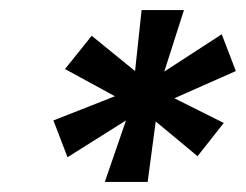

<svg xmlns="http://www.w3.org/2000/svg" viewBox="-20 -708 488 381"><path d="M188 -347 230 -469 114 -396 86 -469 208 -517 109 -571 162 -637 248 -567 261 -688H345L306 -566L420 -640L448 -567L326 -513L424 -464L372 -398L289 -467L273 -347Z"/></svg>

Font: Saira SemiCondensed ExtraBold
Style: Italic
Weight: 800
Width: 4
Italic angle: -12°
Designer: Hector Gatti with collaboration of the Omnibus-Type team
Foundry: Omnibus-Type
Version: Version 1.101